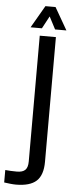

<svg xmlns="http://www.w3.org/2000/svg" viewBox="-133 -791 389 1030"><g transform="rotate(5 61.0 -276.0)"><path d="M-6 207Q-20 207 -37.8 205Q-55.5 203 -69.5 201V134Q-57 135.5 -39.5 136.2Q-22 137 -7 137Q24 137 38 123.2Q52 109.5 52 77.5V-600H139V71.5Q139 143.5 104.2 175.2Q69.5 207 -6 207ZM-1 -640.5 68.5 -760.5H123L192 -640.5H131L96 -707.5L60 -640.5Z"/></g></svg>

Font: Big Shoulders Stencil Display Thin SemiBold
Style: Regular
Weight: 600
Version: Version 2.001